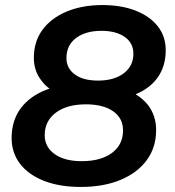

<svg xmlns="http://www.w3.org/2000/svg" viewBox="-20 -730 692 760"><path d="M300 10Q216 10 154.5 -14Q93 -38 59.5 -81.5Q26 -125 26 -184Q26 -252 61.5 -300.5Q97 -349 164 -375Q170 -377 176 -379Q157 -393 144 -411Q114 -449 114 -501Q114 -566 148.5 -612.5Q183 -659 244.5 -684.5Q306 -710 385 -710Q460 -710 516.5 -688Q573 -666 604.5 -626Q636 -586 636 -531Q636 -468 604 -423Q573 -380 517 -357Q546 -339 566 -314Q598 -272 598 -215Q598 -146 560.5 -95.5Q523 -45 456 -17.5Q389 10 300 10ZM303 -92Q379 -92 423 -124.5Q467 -157 467 -214Q467 -262 428 -289.5Q389 -317 320 -317Q245 -317 201 -284Q157 -251 157 -195Q157 -148 196.5 -120Q236 -92 303 -92ZM368 -411Q432 -411 470 -440Q508 -469 508 -517Q508 -560 473.5 -584Q439 -608 382 -608Q319 -608 281 -579.5Q243 -551 243 -500Q243 -460 276 -435.5Q309 -411 368 -411Z"/></svg>

Font: Montserrat Thin SemiBold
Style: Italic
Weight: 600
Italic angle: -11.3°
Version: Version 9.000